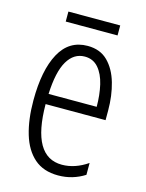

<svg xmlns="http://www.w3.org/2000/svg" viewBox="-104 -724 608 798"><g transform="rotate(15 199.5 -324.5)"><path d="M205 -542Q259 -542 292 -509Q325 -476 340.5 -422Q356 -368 356 -305V-263H98Q99 -37 228 -37Q284 -37 338 -74V-23Q313 -7 284.5 1.5Q256 10 224 10Q161 10 121.5 -24.5Q82 -59 63.5 -121Q45 -183 45 -265Q45 -395 85 -468.5Q125 -542 205 -542ZM205 -496Q158 -496 130.5 -449.5Q103 -403 99 -307H306Q306 -358 296 -401Q286 -444 263.5 -470Q241 -496 205 -496ZM313 -659V-616H90V-659Z"/></g></svg>

Font: Noto Sans Thai ExtCond Light
Style: Regular
Weight: 300
Width: 2
Designer: Monotype Design Team
Foundry: Monotype Imaging Inc.
Version: Version 2.002; ttfautohint (v1.8.4.7-5d5b)